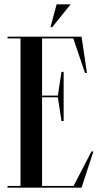

<svg xmlns="http://www.w3.org/2000/svg" viewBox="-20 -870 463 890"><path d="M242.5 -850 214 -744H222L307.5 -850ZM321.1 -8H175V-419H248.2L265 -309H275V-537H265L248.2 -427H175V-692H319.7L374 -532H383L358 -700H15V-692H75V-8H15V0H358L413 -168H404Z"/></svg>

Font: Picaflor 48 pt
Style: Regular
Weight: 400
Designer: Ariel Martín Pérez
Foundry: Tunera Type Foundry
Version: Version 1.000;hotconv 1.0.109;makeotfexe 2.5.65596